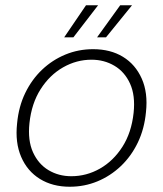

<svg xmlns="http://www.w3.org/2000/svg" viewBox="-20 -698 620 730"><path d="M245 12Q180 12 132 -17.5Q84 -47 60.5 -101.5Q37 -156 45 -229Q51 -293 76 -344.5Q101 -396 140 -433Q179 -470 228.5 -490.5Q278 -511 334 -511Q400 -511 447.5 -482Q495 -453 519 -399Q543 -345 535 -272Q529 -208 504 -156Q479 -104 439.5 -66.5Q400 -29 350.5 -8.5Q301 12 245 12ZM251 -28Q309 -28 360 -57Q411 -86 445.5 -140Q480 -194 488 -269Q495 -335 474.5 -380Q454 -425 415 -448Q376 -471 328 -471Q271 -471 220 -442Q169 -413 134.5 -359Q100 -305 92 -230Q85 -164 105.5 -119Q126 -74 164.5 -51Q203 -28 251 -28ZM349 -556 437 -678H482L383 -556ZM224 -556 307 -678H353L259 -556Z"/></svg>

Font: DM Sans 20pt ExtraLight
Style: Italic
Weight: 250
Italic angle: -10°
Version: Version 4.004;gftools[0.9.30]